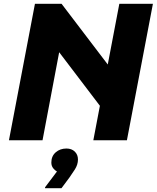

<svg xmlns="http://www.w3.org/2000/svg" viewBox="-20 -740 827 1013"><path d="M472.4 0 609.6 -720H786.8L649.6 0ZM27.2 0 164.4 -720H304.8L594 -340L554.4 -119.6L253.6 -515.2L300.8 -510L204.4 0ZM280.5 164.8Q270.4 159.7 260.6 147.6Q250.9 135.4 250.9 117.6Q250.9 83.7 274 63.6Q297 43.6 330.5 43.6Q357.9 43.6 374.6 59.8Q391.3 76 391.3 101.6Q391.3 128.5 375 154Q358.7 179.4 346.5 196.4L304.5 252.8H217.7V248.2Z"/></svg>

Font: Kufam
Style: Italic
Weight: 400
Italic angle: -11°
Designer: Artur Schmal
Foundry: Original Type
Version: Version 1.301; ttfautohint (v1.8.3)